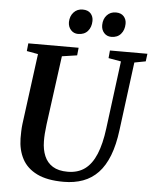

<svg xmlns="http://www.w3.org/2000/svg" viewBox="-62 -1010 864 1072"><g transform="rotate(5 369.5 -474.0)"><path d="M670.5 -688 621 -306Q610.5 -221.5 587 -161.2Q563.5 -101 527.5 -63.2Q491.5 -25.5 443.2 -7.8Q395 10 335 10Q242.5 10 185.5 -18Q128.5 -46 102 -95.8Q75.5 -145.5 74.5 -211Q74.5 -229.5 75 -249.8Q75.5 -270 78 -291L130.5 -688L67 -699.5L71.5 -743H353.5L349 -700L264.5 -687.5L212.5 -301Q209 -273.5 207.2 -249Q205.5 -224.5 206 -205Q206.5 -159.5 221.5 -123.8Q236.5 -88 268.5 -68Q300.5 -48 352 -48Q409.5 -48 448.5 -76.5Q487.5 -105 511.5 -162.8Q535.5 -220.5 546.5 -307.5L595.5 -687.5L525 -700L529 -743H739L733.5 -700ZM343.5 -819.5Q319 -819.5 303 -837.2Q287 -855 287 -881.5Q288 -915 307.5 -936.2Q327 -957.5 358 -957.5Q387.5 -957.5 402.8 -940.5Q418 -923.5 417.5 -898.5Q417 -864 397.8 -841.8Q378.5 -819.5 343.5 -819.5ZM529.5 -819.5Q504.5 -819.5 488.8 -837.2Q473 -855 473.5 -881.5Q474 -915 493.5 -936.2Q513 -957.5 544 -957.5Q573 -957.5 588.2 -940.5Q603.5 -923.5 603 -898.5Q602.5 -864 583.2 -841.8Q564 -819.5 529.5 -819.5Z"/></g></svg>

Font: Merriweather 36pt SemiBold
Style: Italic
Weight: 600
Italic angle: -7.8°
Version: Version 2.101